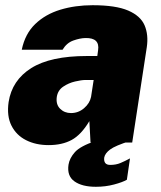

<svg xmlns="http://www.w3.org/2000/svg" viewBox="-20 -547 618 737"><path d="M166.5 10Q117.5 10 80 -9Q42.5 -28 24 -64.8Q5.5 -101.5 13 -155Q26 -239 99.8 -285.5Q173.5 -332 313.5 -332H353.5L356.5 -354Q364 -402.5 307.5 -401Q287 -400.5 261.5 -391.5Q236 -382.5 220 -356H63.5Q76 -417 115.2 -454.8Q154.5 -492.5 211.8 -509.8Q269 -527 335.5 -527Q424.5 -527 472 -506.5Q519.5 -486 535 -449.8Q550.5 -413.5 543.5 -366L487.5 0H327.5L323 -82Q291.5 -29.5 255 -9.8Q218.5 10 166.5 10ZM252.5 -113Q281 -113 302.8 -131.8Q324.5 -150.5 329.5 -175L339.5 -240H308.5Q293 -240 268.2 -234.2Q243.5 -228.5 222.8 -214.5Q202 -200.5 198 -175Q194 -146 210.8 -129.5Q227.5 -113 252.5 -113ZM348 170Q295 170 265.8 149.2Q236.5 128.5 243 85Q247 60 267.5 37Q288 14 347 -6H480Q422.5 12 402.8 26.8Q383 41.5 380 58Q377 86 403 86Q425 86 442.2 78.8Q459.5 71.5 479 61L467 143Q450.5 152.5 417.8 161.2Q385 170 348 170Z"/></svg>

Font: Public Sans Black
Style: Italic
Weight: 900
Italic angle: -8°
Designer: The Public Sans project authors (U.S. Web Design System). Libre Franklin designed by Pablo Impallari and Rodrigo Fuenzal
Version: Version 1.007; ttfautohint (v1.8.1) -l 8 -r 50 -G 200 -x 14 